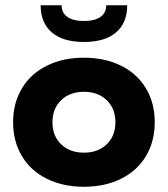

<svg xmlns="http://www.w3.org/2000/svg" viewBox="-20 -702 640 732"><path d="M570 -236Q570 -163 536.5 -107Q503 -51 441.5 -20.5Q380 10 300 10Q220 10 158.5 -20.5Q97 -51 63.5 -107Q30 -163 30 -236Q30 -309 63.5 -365Q97 -421 158.5 -451.5Q220 -482 300 -482Q380 -482 441.5 -451.5Q503 -421 536.5 -365Q570 -309 570 -236ZM420 -236Q420 -288 387 -320Q354 -352 300 -352Q246 -352 213 -320Q180 -288 180 -236Q180 -184 213 -152Q246 -120 300 -120Q354 -120 387 -152Q420 -184 420 -236ZM300 -542Q220 -542 177.5 -578.5Q135 -615 135 -682H215Q215 -653 237 -637.5Q259 -622 300 -622Q341 -622 363 -637.5Q385 -653 385 -682H465Q465 -615 422.5 -578.5Q380 -542 300 -542Z"/></svg>

Font: Madhuban Bold
Style: Regular
Weight: 700
Designer: jaikishan Patel
Foundry: MagicType
Version: Version 1.000